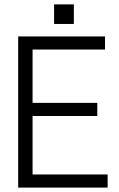

<svg xmlns="http://www.w3.org/2000/svg" viewBox="-20 -851 540 872"><path d="M62.5 1H468.8V-58.6H127.9V-324.2H421.9V-383.8H127.9V-626H457V-685.5H62.5ZM225.6 -742.2H315.4V-831.1H225.6Z"/></svg>

Font: DotumChe
Style: Regular
Weight: 400
Monospace: yes
Version: Version 2.21